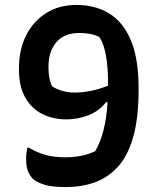

<svg xmlns="http://www.w3.org/2000/svg" viewBox="-20 -740 640 780"><path d="M290 -720Q367 -720 424 -685Q481 -650 512 -575.5Q543 -501 543 -383V-375Q543 -260 521 -183Q499 -106 458.5 -62Q418 -18 364.5 1Q311 20 248 20Q187 20 156 9Q125 -2 114 -13Q103 -24 94.5 -42.5Q86 -61 86 -95Q86 -109 87.5 -119.5Q89 -130 91 -140H97Q131 -120 165.5 -110.5Q200 -101 245 -101Q316 -101 367 -126Q388 -162 400.5 -211Q413 -260 417 -325H411Q382 -288 338.5 -271.5Q295 -255 249 -255Q195 -255 151.5 -277Q108 -299 82.5 -344Q57 -389 57 -457V-461Q57 -539 86.5 -597Q116 -655 168.5 -687.5Q221 -720 290 -720ZM192 -389Q209 -378 232.5 -371Q256 -364 282 -364Q350 -364 419 -392V-400Q419 -470 409.5 -519Q400 -568 383 -590Q364 -599 344.5 -602.5Q325 -606 303 -606Q240 -606 208.5 -568Q177 -530 177 -471V-465Q177 -418 192 -389Z"/></svg>

Font: Recursive Sn Csl St SmB
Style: Regular
Weight: 600
Version: Version 1.079;hotconv 1.0.112;makeotfexe 2.5.65598; ttfautoh